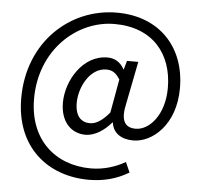

<svg xmlns="http://www.w3.org/2000/svg" viewBox="-59 -783 1064 1017"><g transform="rotate(5 473.0 -274.5)"><path d="M450 173C527 173 597 155 662 116L638 62C588 91 524 112 456 112C266 112 124 -12 124 -230C124 -491 316 -661 515 -661C718 -661 825 -529 825 -348C825 -203 745 -118 674 -118C613 -118 592 -159 613 -249L657 -472H597L584 -426H582C562 -463 531 -481 493 -481C362 -481 278 -340 278 -222C278 -120 336 -63 412 -63C461 -63 512 -97 548 -140H551C558 -83 605 -55 666 -55C767 -55 889 -157 889 -352C889 -572 747 -722 522 -722C273 -722 56 -526 56 -227C56 33 231 173 450 173ZM430 -126C385 -126 351 -155 351 -227C351 -311 405 -417 493 -417C523 -417 544 -404 565 -370L533 -192C495 -146 461 -126 430 -126Z"/></g></svg>

Font: Noto Sans CJK JP Regular
Style: Regular
Weight: 400
Designer: Ryoko NISHIZUKA (kana & ideographs); Paul D. Hunt (Latin, Greek & Cyrillic); Wenlong ZHANG (bopomofo); Sandoll Communica
Foundry: Adobe Systems Incorporated
Version: Version 1.001;PS 1.001;hotconv 1.0.78;makeotf.lib2.5.61930